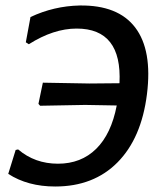

<svg xmlns="http://www.w3.org/2000/svg" viewBox="-20 -670 577 699"><path d="M181 9Q81 9 10 -37L37 -124L46 -126Q107 -74 191 -74Q275 -74 330 -128Q385 -182 405 -286L290 -288L126 -285L120 -292L136 -369L306 -366L415 -367Q425 -566 259 -566Q175 -566 85 -509L74 -516L91 -608Q176 -648 270 -650Q410 -652 472.5 -569.5Q535 -487 515 -327Q495 -167 408 -79Q321 9 181 9Z"/></svg>

Font: Alegreya Sans Medium
Style: Italic
Weight: 500
Italic angle: -7°
Designer: Juan Pablo del Peral
Foundry: Huerta Tipografica
Version: Version 2.007